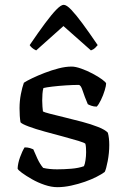

<svg xmlns="http://www.w3.org/2000/svg" viewBox="-20 -776 526 796"><path d="M218 0Q193 0 165 -9.5Q137 -19 112.5 -33Q88 -47 71.5 -59Q55 -71 53 -77Q54 -99 63 -124Q72 -149 82 -165Q95 -165 104.5 -162Q114 -159 118 -157Q124 -142 135 -118.5Q146 -95 159 -80Q171 -77 186 -75.5Q201 -74 217 -74Q245 -74 275.5 -76.5Q306 -79 328 -87Q332 -95 334.5 -112Q337 -129 337 -145Q337 -153 336.5 -162.5Q336 -172 334 -180Q331 -184 305 -192Q279 -200 241.5 -210Q204 -220 165.5 -230.5Q127 -241 99 -251.5Q71 -262 65 -269Q63 -281 62 -295.5Q61 -310 61 -327Q61 -357 66.5 -385.5Q72 -414 79 -433Q91 -441 114 -452Q137 -463 165.5 -474Q194 -485 223 -492.5Q252 -500 277 -500Q293 -500 317 -491.5Q341 -483 364.5 -470.5Q388 -458 403.5 -446.5Q419 -435 420 -430Q420 -421 414 -401Q408 -381 398.5 -361.5Q389 -342 381 -334Q369 -334 359 -337.5Q349 -341 344 -344Q330 -377 322.5 -400.5Q315 -424 306 -424Q283 -424 252.5 -422Q222 -420 197 -417Q172 -414 160 -411Q157 -401 156 -386.5Q155 -372 155 -359Q155 -346 156 -334Q157 -322 158 -314Q162 -311 187 -304.5Q212 -298 247.5 -289.5Q283 -281 320.5 -271Q358 -261 387 -249.5Q416 -238 427 -226Q430 -216 431.5 -202.5Q433 -189 433 -175Q433 -142 426.5 -108Q420 -74 414 -63Q402 -54 380.5 -43Q359 -32 332 -22.5Q305 -13 275 -6.5Q245 0 218 0ZM130 -567Q119 -572 112.5 -578Q106 -584 103 -589Q139 -642 166.5 -679Q194 -716 213.5 -736Q233 -756 244 -756Q256 -756 275.5 -735.5Q295 -715 322 -678.5Q349 -642 385 -589Q381 -584 374.5 -577.5Q368 -571 357 -567L243 -668Z"/></svg>

Font: Texturina 12pt
Style: Regular
Weight: 400
Designer: Guillermo Torres Carreño
Foundry: Omnibus-Type
Version: Version 1.002